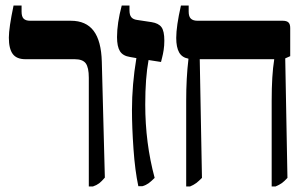

<svg xmlns="http://www.w3.org/2000/svg" viewBox="-20 -667 1106 694"><path d="M301 -386Q301 -423 290 -438Q279 -453 250 -453H72Q40 -453 26 -472Q12 -491 12 -531Q12 -566 29 -647H58V-625Q58 -607 65.5 -599.5Q73 -592 89 -592H236Q291 -592 318.5 -555.5Q346 -519 348 -444L359 -25Q347 -11 338.5 -4.5Q330 2 316 7H301Z M517 -450Q505 -385 505 -289Q505 -150 539 -24Q526 -11 517 -4.5Q508 2 495 6H480Q468 -50 462.5 -128.5Q457 -207 457 -269Q457 -361 473 -457L450 -461Q424 -465 413.5 -482Q403 -499 403 -533Q403 -583 420 -647H448V-630Q448 -613 454.5 -605Q461 -597 475 -595L528 -587Q553 -583 563.5 -569Q574 -555 574 -520Q574 -502 571.5 -486Q569 -470 566 -459Q563 -448 562 -443Z M1029 -464 1011 -456 1019 -24Q1007 -11 998.5 -5Q990 1 976 7H962V-303Q962 -395 971 -451V-453H702L710 -24Q698 -12 689.5 -5.5Q681 1 667 7H653V-303Q653 -385 661 -452V-455Q638 -459 627.5 -477.5Q617 -496 617 -530Q617 -572 634 -647H662V-625Q662 -607 670 -599.5Q678 -592 694 -592H1002Q1016 -592 1022.5 -586Q1029 -580 1029 -566Z"/></svg>

Font: Noto Serif Hebrew Cond
Style: Bold
Weight: 700
Width: 3
Designer: Monotype Design Team
Foundry: Monotype Imaging Inc.
Version: Version 1.000